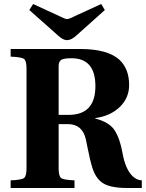

<svg xmlns="http://www.w3.org/2000/svg" viewBox="-20 -936 726 956"><path d="M126 -886 145 -916 275 -856Q305 -841 313 -841Q325 -841 353 -856L484 -916L502 -886L360 -759Q335 -736 313 -736Q294 -736 268 -760ZM33 0V-38Q87 -40 99.5 -49.5Q112 -59 112 -97V-595Q112 -633 99.5 -642.5Q87 -652 33 -654V-692H380Q513 -692 573 -640Q623 -594 623 -513Q623 -448 576 -403Q529 -358 454 -348V-346Q524 -328 550.5 -287.5Q577 -247 590 -174Q604 -95 639 -60Q660 -39 686 -38V0H612Q534 0 496 -22Q458 -44 440 -100Q433 -123 427 -149Q421 -175 415.5 -202.5Q410 -230 408 -240Q391 -318 318 -318H272V-97Q272 -59 284.5 -49.5Q297 -40 351 -38V0ZM272 -364H322Q455 -364 455 -507Q455 -646 336 -646Q297 -646 284.5 -637.5Q272 -629 272 -607Z"/></svg>

Font: Heuristica
Style: Bold
Weight: 700
Version: Version 1.0.2